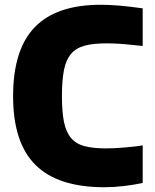

<svg xmlns="http://www.w3.org/2000/svg" viewBox="-20 -773 651 806"><path d="M418 13Q223 13 129 -80.5Q35 -174 35 -369Q35 -565 126 -659Q217 -753 403 -753Q438 -753 480 -749.5Q522 -746 579 -738V-580Q547 -583 525 -585.5Q503 -588 485.5 -589Q468 -590 454.5 -590.5Q441 -591 428 -591Q372 -591 336 -581.5Q300 -572 278.5 -547Q257 -522 248.5 -479Q240 -436 240 -369Q240 -304 248.5 -261.5Q257 -219 278 -194Q299 -169 335 -159.5Q371 -150 425 -150Q441 -150 462.5 -151Q484 -152 505 -154Q526 -156 545.5 -158Q565 -160 579 -163V-5Q542 3 500 8Q458 13 418 13Z"/></svg>

Font: Encode Sans Normal
Style: ExtraBold
Weight: 800
Designer: Pablo Impallari, Andres Torresi
Foundry: Pablo Impallari, Andres Torresi
Version: Version 1.000; ttfautohint (v1.00) -l 8 -r 50 -G 200 -x 14 -